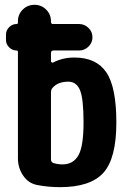

<svg xmlns="http://www.w3.org/2000/svg" viewBox="-20 -770 540 800"><path d="M240.2 -85Q285.2 -85 306.6 -122.6Q328.1 -160.2 328.1 -259.8Q328.1 -358.4 313.5 -394Q298.8 -429.7 264.6 -429.7Q221.7 -429.7 199.2 -404.3Q192.4 -397.5 192.4 -383.8V-106.4Q192.4 -94.7 202.1 -90.8Q220.7 -85 240.2 -85ZM290 -530.3Q380.9 -530.3 422.9 -468.8Q464.8 -407.2 464.8 -259.8Q464.8 -109.4 410.6 -49.8Q356.4 9.8 230.5 9.8Q180.7 9.8 135.7 1Q98.6 -5.9 76.7 -38.1Q54.7 -70.3 54.7 -110.4V-553.7Q54.7 -559.6 48.8 -559.6Q31.2 -559.6 18.1 -572.8Q4.9 -585.9 4.9 -603.5V-626Q4.9 -643.6 18.1 -656.7Q31.2 -669.9 48.8 -669.9Q54.7 -669.9 54.7 -675.8V-681.6Q54.7 -710 74.7 -730Q94.7 -750 124 -750Q152.3 -750 172.4 -730Q192.4 -710 192.4 -681.6V-678.7Q192.4 -669.9 201.2 -669.9H309.6Q332 -669.9 348.6 -653.8Q365.2 -637.7 365.2 -614.7Q365.2 -591.8 348.6 -575.7Q332 -559.6 309.6 -559.6H203.1Q192.4 -559.6 192.4 -548.8V-515.6Q192.4 -511.7 195.8 -509.8Q199.2 -507.8 202.1 -509.8Q241.2 -530.3 290 -530.3Z"/></svg>

Font: Rounded-X Mgen+ 1mn bold
Style: Bold
Weight: 700
Designer: [Source Han Sans]
Ryoko NISHIZUKA  (kana & ideographs); Paul D. Hunt (Latin, Greek & Cyrillic); Wenlong ZHANG  (bopomofo
Version: Version 1.059.20150602